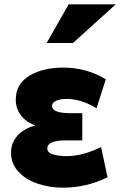

<svg xmlns="http://www.w3.org/2000/svg" viewBox="-20 -856 592 889"><path d="M285 -133Q322 -133 359.5 -142Q397 -151 448 -175L478 -35Q379 13 271 13Q208 13 153 -6Q98 -25 64.5 -62Q31 -99 31 -149Q31 -194 60 -227Q89 -260 143 -275Q99 -292 76 -323Q53 -354 53 -394Q53 -467 115.5 -505Q178 -543 273 -543Q380 -543 470 -489L427 -355Q355 -398 289 -398Q259 -398 240 -389.5Q221 -381 221 -366Q221 -332 305 -332H361V-206H285Q199 -206 199 -169Q199 -148 227.5 -140.5Q256 -133 285 -133ZM196 -657H318L516 -836H298Z"/></svg>

Font: Geom ExtraBold
Style: Bold
Weight: 800
Version: Version 1.102